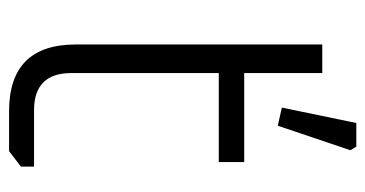

<svg xmlns="http://www.w3.org/2000/svg" viewBox="-211 -594 805 423"><g transform="rotate(90 191.5 -382.5)"><path d="M78 -147V-690H141V-518H337V-462H141V-137Q141 -55 223 -55H347V-26L313 0H225Q78 0 78 -147ZM217 -601 251 -765H303L311 -752L257 -592Z"/></g></svg>

Font: Oxanium ExtraLight Light
Style: Regular
Weight: 300
Version: Version 2.000